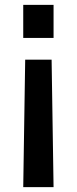

<svg xmlns="http://www.w3.org/2000/svg" viewBox="-20 -558 314 785"><path d="M75 -538H199V-403H75ZM83 -314H191L199 207H75Z"/></svg>

Font: Plus Jakarta Display Medium
Style: Regular
Weight: 500
Designer: Gumpita Rahayu
Foundry: Tokotype Studio
Version: Version 1.000